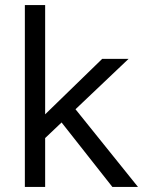

<svg xmlns="http://www.w3.org/2000/svg" viewBox="-20 -737 580 757"><path d="M261 -327 524 0H423L204 -278ZM158 0H78V-717H158ZM131 -260 383 -505H487L131 -167Z"/></svg>

Font: 42dot Sans
Style: Regular
Weight: 400
Designer: 42dot
Version: Version 1.000